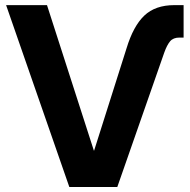

<svg xmlns="http://www.w3.org/2000/svg" viewBox="-20 -748 759 768"><path d="M486.3 -555.2Q513.2 -643.6 557.1 -685.5Q601.1 -727.5 677.2 -727.5H714.4V-597.7H697.8Q672.9 -597.7 660.4 -582.8Q647.9 -567.9 637.2 -538.1L449.2 0H257.3L4.4 -727.5H168L355.5 -145.5H356.4Z"/></svg>

Font: Inter Display
Style: Bold
Weight: 700
Designer: Rasmus Andersson
Foundry: rsms
Version: Version 4.001;git-9221beed3